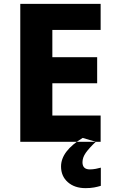

<svg xmlns="http://www.w3.org/2000/svg" viewBox="-20 -734 596 994"><path d="M501 0H85V-714H501V-579H251V-438H483V-303H251V-136H501ZM407 106Q407 81 424.5 56.5Q442 32 476 0L408 -20Q296 48 296 128Q296 178 331 209Q366 240 423 240Q448 240 467 236.5Q486 233 502 228V134Q492 137 476 140Q460 143 445 143Q407 143 407 106Z"/></svg>

Font: Noto Sans UI Extra
Style: Regular
Weight: 800
Designer: Monotype Design Team
Foundry: Monotype Imaging Inc.
Version: Version 1.901